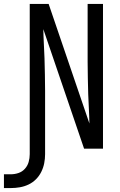

<svg xmlns="http://www.w3.org/2000/svg" viewBox="-87 -755 607 975"><path d="M-67 200V130H-32Q-12 130 7 123.5Q26 117 39.5 102Q53 87 58.5 67.5Q64 48 64 28V-735H160Q212 -583 263.5 -431.5Q315 -280 367 -128Q367 -138 366.5 -147Q366 -156 366 -165L361 -276Q360 -317 359 -358.5Q358 -400 358 -441V-735H436V0H340L133 -607Q133 -597 133.5 -588Q134 -579 134 -570L139 -459Q140 -418 141 -376.5Q142 -335 142 -294V28Q142 51 137.5 74Q133 97 122.5 118Q112 139 95.5 155.5Q79 172 58 182Q37 192 14 196Q-9 200 -32 200Z"/></svg>

Font: Iosevka www.saffi
Style: Regular
Weight: 400
Monospace: yes
Designer: Belleve Invis
Foundry: Belleve Invis
Version: Version 22.0.2; ttfautohint (v1.8.3)